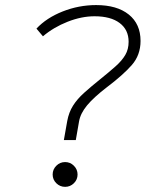

<svg xmlns="http://www.w3.org/2000/svg" viewBox="-20 -723 626 753"><path d="M230.5 -173.8 243.7 -248.5Q250 -282.7 266.4 -308.6Q282.7 -334.5 309.8 -358.9Q336.9 -383.3 374 -413.1Q409.2 -441.4 433.8 -463.4Q458.5 -485.4 471.4 -507.6Q484.4 -529.8 484.4 -559.1Q484.4 -606.4 449.2 -632.8Q414.1 -659.2 350.6 -659.2Q299.8 -659.2 245.1 -637.7Q190.4 -616.2 148.4 -580.6L123 -610.8Q162.1 -652.8 225.6 -678Q289.1 -703.1 356.9 -703.1Q439 -703.1 485.1 -666Q531.2 -628.9 531.2 -562.5Q531.2 -506.8 496.6 -467.5Q461.9 -428.2 397.9 -379.9Q347.7 -341.3 321.5 -309.8Q295.4 -278.3 290 -246.6L277.3 -173.8ZM235.4 9.8Q215.3 9.8 200.9 -4.4Q186.5 -18.6 186.5 -38.6Q186.5 -58.6 200.9 -73Q215.3 -87.4 235.4 -87.4Q255.4 -87.4 269.8 -73Q284.2 -58.6 284.2 -38.6Q284.2 -18.6 269.8 -4.4Q255.4 9.8 235.4 9.8Z"/></svg>

Font: Cascadia Mono NF ExtraLight
Style: Italic
Weight: 200
Italic angle: -10°
Monospace: yes
Designer: Aaron Bell
Foundry: Saja Typeworks
Version: Version 2404.023; ttfautohint (v1.8.4)